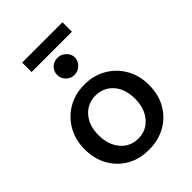

<svg xmlns="http://www.w3.org/2000/svg" viewBox="-228 -891 1007 1007"><g transform="rotate(-45 275.0 -388.0)"><path d="M274 9Q205 10 151 -20.5Q97 -51 66 -105.5Q35 -160 35 -231Q35 -301 66 -355.5Q97 -410 151 -441.5Q205 -473 274 -473Q343 -473 397 -441.5Q451 -410 482 -355.5Q513 -301 513 -231Q513 -160 482 -106Q451 -52 397 -21.5Q343 9 274 9ZM274 -72Q334 -72 372 -116.5Q410 -161 410 -232Q410 -305 372 -348Q334 -391 274 -391Q216 -391 177.5 -348Q139 -305 139 -232Q139 -161 177 -116.5Q215 -72 274 -72ZM274 -545Q247 -545 228 -564Q209 -583 209 -609Q209 -636 227.5 -654Q246 -672 274 -672Q300 -672 320 -653Q340 -634 340 -609Q340 -583 320 -564Q300 -545 274 -545ZM125 -715V-785H424V-715Z"/></g></svg>

Font: Inconsolata SemiExpanded SemiBold
Style: Regular
Weight: 600
Width: 6
Monospace: yes
Designer: Raph Levien, Cyreal, Brenton Simpson
Foundry: Raph Levien, Cyreal, Google
Version: Version 3.001; ttfautohint (v1.8.2.53-6de2)